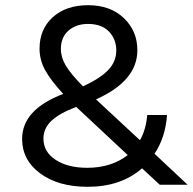

<svg xmlns="http://www.w3.org/2000/svg" viewBox="-20 -710 743 738"><path d="M214 -522Q214 -490 232.5 -458.5Q251 -427 299 -378Q366 -409 396.5 -441.5Q427 -474 427 -516Q427 -559 399 -588.5Q371 -618 318 -618Q273 -618 243.5 -592.5Q214 -567 214 -522ZM701 0H594L526 -63Q445 8 317 8Q204 8 134.5 -43.5Q65 -95 65 -176Q65 -289 223 -349Q176 -400 154 -439.5Q132 -479 132 -523Q132 -598 183 -644Q234 -690 319 -690Q404 -690 456 -640.5Q508 -591 508 -517Q508 -399 349 -328L518 -171Q541 -211 546 -268H622Q616 -182 574 -119ZM315 -65Q408 -65 471 -114L273 -299Q209 -275 178 -246Q147 -217 147 -177Q147 -126 194 -95.5Q241 -65 315 -65Z"/></svg>

Font: Hind Siliguri
Style: Regular
Weight: 400
Designer: Jyotish Sonowal
Foundry: Indian Type Foundry
Version: Version 1.001;PS 1.0;hotconv 1.0.86;makeotf.lib2.5.63406; tt